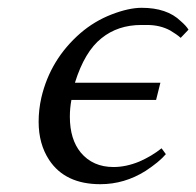

<svg xmlns="http://www.w3.org/2000/svg" viewBox="-20 -464 503 492"><path d="M357 -400H342Q282 -400 240 -366Q197 -332 172 -252H391L380 -208H163Q159 -187 159 -165Q159 -107 187 -73Q218 -36 271 -36Q303 -36 337 -50Q369 -64 394 -84L405 -69Q388 -49 353 -26Q299 8 237 8Q147 8 106 -54Q79 -95 79 -152Q79 -183 86 -214Q109 -312 186 -379Q222 -410 266 -427Q310 -444 343 -444Q408 -444 443 -410Q457 -398 463 -388L443 -367Q433 -376 416 -386Q390 -400 357 -400Z"/></svg>

Font: Linux Libertine O
Style: Italic
Weight: 400
Italic angle: -12°
Designer: Philipp H. Poll
Foundry: Philipp H. Poll
Version: Version 5.1.6